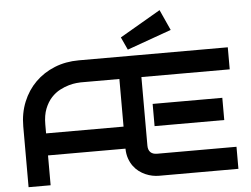

<svg xmlns="http://www.w3.org/2000/svg" viewBox="-60 -1024 1439 1102"><g transform="rotate(-5 659.0 -473.5)"><path d="M1269.5 0H811.5Q793.9 0 774.2 -3.9Q754.4 -7.8 734.9 -16.4Q715.3 -24.9 697.5 -38.3Q679.7 -51.8 665.8 -70.8Q651.9 -89.8 643.1 -115Q634.3 -140.1 633.8 -171.9H187.5V0H60.5V-350.1Q60.5 -426.8 86.9 -491.2Q113.3 -555.7 160.2 -602.1Q207 -648.4 271 -674.3Q335 -700.2 410.6 -700.2H696.8H701.7H1269.5V-573.2H760.7V-178.2Q760.7 -153.3 773.9 -140.1Q787.1 -127 812.5 -127H1269.5ZM187.5 -298.8H633.8V-573.2H410.6Q404.8 -573.2 386 -571.5Q367.2 -569.8 342.5 -563Q317.9 -556.2 290.5 -542Q263.2 -527.8 240.2 -502.9Q217.3 -478 202.4 -440.7Q187.5 -403.3 187.5 -350.1ZM1212.9 -286.1H811.5V-414.1H1212.9ZM951.7 -828.1 696.8 -736.8 663.1 -810.1 897.9 -946.8Z"/></g></svg>

Font: Audiowide
Style: Regular
Weight: 400
Version: Version 1.003